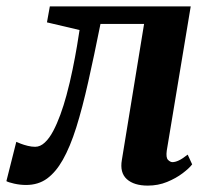

<svg xmlns="http://www.w3.org/2000/svg" viewBox="-51 -571 668 601"><path d="M471 -99.5Q468 -77.5 475 -70.5Q482 -63.5 489 -63.5Q497.5 -63.5 508.8 -68.8Q520 -74 536.5 -87L550.5 -56.5Q541.5 -44.5 520.8 -28.8Q500 -13 472 -1.5Q444 10 411.5 10Q368.5 10 346 -10.2Q323.5 -30.5 330.5 -70.5L400 -496H263.5Q243.5 -396 225.2 -314.8Q207 -233.5 187.8 -172.2Q168.5 -111 145.5 -70.5Q124 -32.5 96.5 -12.2Q69 8 30.5 8Q12 8 -6.8 3.8Q-25.5 -0.5 -31 -4L0 -127Q4.5 -125 14 -121.2Q23.5 -117.5 35.8 -114.5Q48 -111.5 59 -111.5Q75 -111.5 89.2 -124.8Q103.5 -138 115.5 -160.8Q127.5 -183.5 138 -212.2Q148.5 -241 157 -272.5Q168 -313 176.2 -353.5Q184.5 -394 190 -426.8Q195.5 -459.5 198 -477L96 -501L105 -551H546Z"/></svg>

Font: Merriweather 28pt
Style: Bold Italic
Weight: 700
Italic angle: -7.8°
Version: Version 2.101